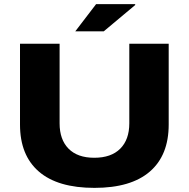

<svg xmlns="http://www.w3.org/2000/svg" viewBox="-20 -899 916 931"><path d="M345 -747 446 -879H635L636 -875L483 -747ZM438 12Q260 12 168.5 -67Q77 -146 77 -295V-687H269V-301Q269 -222 312.5 -178Q356 -134 437 -134Q519 -134 563 -178Q607 -222 607 -301V-687H798V-295Q798 -146 706.5 -67Q615 12 438 12Z"/></svg>

Font: Archivo SemiExpanded ExtraBold
Style: Regular
Weight: 800
Width: 6
Designer: Hector Gatti
Foundry: Omnibus-Type
Version: Version 2.001; ttfautohint (v1.8.3)